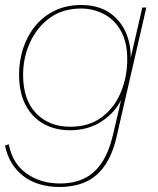

<svg xmlns="http://www.w3.org/2000/svg" viewBox="-27 -530 630 765"><path d="M209 215Q167 215 130.5 204Q94 193 66 171.5Q38 150 19.5 119.5Q1 89 -7 50L8 45Q23 122 79 161.5Q135 201 212 201Q266 201 307.5 181.5Q349 162 378 119Q407 76 423 8L462 -159L457 -134Q431 -81 377.5 -46Q324 -11 252 -11Q193 -11 147 -36.5Q101 -62 75 -111.5Q49 -161 49 -233Q49 -288 65.5 -338Q82 -388 113.5 -426.5Q145 -465 191 -487.5Q237 -510 297 -510Q370 -510 417.5 -473.5Q465 -437 483.5 -376Q502 -315 487 -241L483 -253L540 -500H556L438 13Q422 84 391 129Q360 174 315 194.5Q270 215 209 215ZM253 -25Q328 -25 378.5 -63Q429 -101 454.5 -162.5Q480 -224 480 -293Q480 -364 453.5 -409Q427 -454 385 -475Q343 -496 296 -496Q222 -496 170.5 -458Q119 -420 92 -359.5Q65 -299 65 -232Q65 -132 117 -78.5Q169 -25 253 -25Z"/></svg>

Font: Work Sans Thin
Style: Italic
Weight: 250
Italic angle: -13°
Designer: Wei Huang
Foundry: Wei Huang
Version: Version 2.012